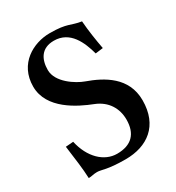

<svg xmlns="http://www.w3.org/2000/svg" viewBox="-163 -759 800 871"><g transform="rotate(-30 237.5 -324.0)"><path d="M382 -631C327 -639 321 -658 228 -658C142 -658 42 -605 42 -485C42 -368 171 -306 243 -278C304 -254 334 -203 334 -145C334 -71 296 -31 220 -31C153 -31 94 -87 74 -178L34 -175C44 -99 51 -51 53 0C70 0 79 -5 99 -5C123 -5 143 10 241 10C355 10 441 -51 441 -184C441 -305 342 -358 258 -388C216 -403 137 -453 137 -517C137 -573 161 -619 227 -619C312 -619 345 -540 363 -474L403 -479C394 -528 386 -578 382 -631Z"/></g></svg>

Font: Libertinus Serif Semibold
Style: Regular
Weight: 600
Designer: Philipp H. Poll, Khaled Hosny
Foundry: Caleb Maclennan
Version: Version 7.050;RELEASE